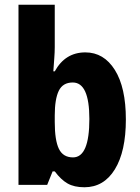

<svg xmlns="http://www.w3.org/2000/svg" viewBox="-20 -780 589 810"><path d="M211 -581Q211 -560 209 -534.5Q207 -509 205 -479H211Q255 -559 340 -559Q418 -559 464.5 -485Q511 -411 511 -276Q511 -141 464.5 -65.5Q418 10 336 10Q293 10 265 -6Q237 -22 211 -57H202L179 0H58V-760H211ZM287 -432Q245 -432 228 -397Q211 -362 211 -293V-265Q211 -188 228.5 -152Q246 -116 288 -116Q357 -116 357 -278Q357 -432 287 -432Z"/></svg>

Font: Noto Sans Lao UI Cond ExtBd
Style: Regular
Weight: 800
Width: 3
Designer: Monotype Design Team
Foundry: Monotype Imaging Inc.
Version: Version 2.000; ttfautohint (v1.8.4.7-5d5b)